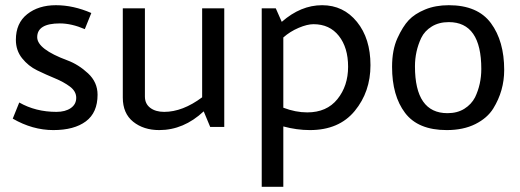

<svg xmlns="http://www.w3.org/2000/svg" viewBox="-20 -488 1999 738"><path d="M306 -376Q255 -398 210 -398Q123 -398 123 -345Q123 -299 239 -256Q282 -240 318.5 -206Q355 -172 355 -124Q355 -55 310 -21.5Q265 12 185 12Q105 12 29 -32L54 -94Q117 -58 197 -58Q231 -58 252 -72.5Q273 -87 273 -112Q273 -137 249 -155Q225 -173 191 -187Q157 -201 123 -217.5Q89 -234 65 -264Q41 -294 41 -335Q41 -399 84.5 -433.5Q128 -468 195 -468Q262 -468 331 -438Z M537 -456V-117Q537 -89 557.5 -73.5Q578 -58 611 -58Q682 -58 757 -114V-456H842V0H788L763 -60Q686 12 592 12Q532 12 492 -20Q452 -52 452 -113V-456Z M1161 -56Q1236 -56 1277 -107Q1318 -158 1318 -231.5Q1318 -305 1282.5 -350Q1247 -395 1185 -395Q1161 -395 1128 -381Q1095 -367 1069 -344V-74Q1116 -56 1161 -56ZM1069 230H986V-456H1040L1063 -404Q1136 -468 1218 -468Q1300 -468 1352 -404Q1404 -340 1404 -237.5Q1404 -135 1343.5 -61.5Q1283 12 1171 12Q1121 12 1069 -2Z M1705 -403Q1667 -403 1639.5 -386Q1612 -369 1599 -342Q1575 -291 1575 -233Q1575 -53 1700 -53Q1738 -53 1765 -70Q1792 -87 1806 -114Q1830 -164 1830 -223Q1830 -403 1705 -403ZM1705 -468Q1816 -468 1867 -399Q1918 -330 1918 -219Q1918 -139 1876 -71Q1853 -34 1807 -11Q1761 12 1697 12Q1587 12 1537 -54Q1487 -120 1487 -231Q1487 -296 1507.5 -341Q1528 -386 1551 -410.5Q1574 -435 1614 -451.5Q1654 -468 1705 -468Z"/></svg>

Font: Average Sans
Style: Regular
Weight: 400
Designer: Eduardo Rodriguez Tunni
Foundry: Eduardo Rodriguez Tunni
Version: Version 1.002